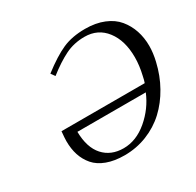

<svg xmlns="http://www.w3.org/2000/svg" viewBox="-147 -821 1014 995"><g transform="rotate(-30 360.5 -323.0)"><path d="M175.8 -215.8Q177.2 -121.1 221.9 -71.5Q266.6 -22 341.8 -22Q417.5 -22 484.9 -79.1Q552.2 -136.2 585 -215.8ZM222.2 -522.9 205.1 -546.9Q283.7 -607.4 341.1 -632.8Q398.4 -658.2 476.1 -658.2Q539.6 -658.2 587.9 -638.4Q636.2 -618.7 664.6 -584.2Q692.9 -549.8 707 -507.3Q721.2 -464.8 721.2 -415Q721.2 -374 710 -326.2Q692.9 -252.4 658.2 -190.9Q623.5 -128.9 575 -83.7Q526.4 -38.6 462.6 -13.2Q398.9 12.2 328.1 12.2Q267.6 12.2 222.9 -4.4Q178.2 -21 152.3 -51Q126.5 -81.1 114.3 -118.7Q102.1 -156.2 102.1 -202.1Q102.1 -219.7 106 -259.8H604Q609.4 -274.4 613.8 -296.9Q627 -352.5 627 -401.9Q627 -502 580.1 -563Q533.2 -624 453.1 -624Q389.6 -624 336.7 -597.7Q283.7 -571.3 222.2 -522.9Z"/></g></svg>

Font: Linux Libertine G
Style: Italic
Weight: 400
Italic angle: -12°
Designer: Philipp H. Poll
Foundry: Philipp H. Poll
Version: Version 5.1.3